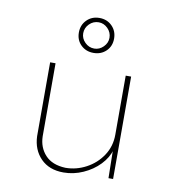

<svg xmlns="http://www.w3.org/2000/svg" viewBox="-69 -629 626 698"><g transform="rotate(10 243.5 -280.0)"><path d="M211 8Q158 8 127 -23.5Q96 -55 94 -105V-378H114V-108Q115 -67 140.5 -39.5Q166 -12 215 -10Q255 -10 291.5 -29.5Q328 -49 350.5 -83Q373 -117 373 -160V-378H393V0H376L374 -116L377 -107Q368 -75 343 -49Q318 -23 283 -7.5Q248 8 211 8ZM178 -503Q178 -531 196.5 -549.5Q215 -568 243 -568Q271 -568 289.5 -549.5Q308 -531 308 -503Q308 -475 289.5 -457Q271 -439 243 -439Q215 -439 196.5 -457Q178 -475 178 -503ZM194 -503Q194 -484 208.5 -469.5Q223 -455 243 -455Q262 -455 276.5 -469.5Q291 -484 291 -503Q291 -523 276.5 -537.5Q262 -552 243 -552Q223 -552 208.5 -537.5Q194 -523 194 -503Z"/></g></svg>

Font: Josefin Sans Thin Thin
Style: Regular
Weight: 250
Version: Version 2.001